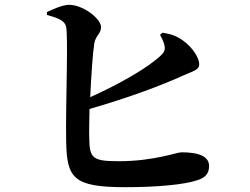

<svg xmlns="http://www.w3.org/2000/svg" viewBox="-20 -770 1040 798"><path d="M645 -625C650 -617 659 -600 663 -584C668 -563 663 -553 648 -539C589 -484 472 -419 355 -366C359 -453 365 -545 372 -591C378 -622 400 -631 400 -657C400 -692 327 -749 268 -750C239 -750 199 -731 175 -720V-708C219 -696 247 -685 254 -662C265 -630 252 -327 255 -183C258 -31 282 8 501 8C635 8 748 -3 800 -21C829 -30 849 -45 849 -80C849 -119 809 -137 734 -137C714 -137 620 -100 474 -100C365 -100 352 -112 351 -195C350 -223 351 -267 352 -317C518 -365 651 -415 741 -456C780 -474 808 -478 808 -503C808 -528 783 -571 740 -602C713 -621 690 -629 655 -634Z"/></svg>

Font: Source Han Serif
Style: Bold
Weight: 700
Designer: Ryoko NISHIZUKA 西塚涼子 (kana & ideographs); Frank Grießhammer (Latin, Greek & Cyrillic); Wenlong ZHANG 张文龙 (bopomofo); San
Foundry: Adobe Systems Incorporated
Version: Version 1.001;PS 1.001;hotconv 16.6.54;makeotf.lib2.5.65590